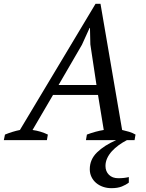

<svg xmlns="http://www.w3.org/2000/svg" viewBox="-69 -732 763 1003"><path d="M176 0H-49L-43 -29Q-4 -45 35 -53L430 -712H456L569 -53Q587 -49 605.5 -43.5Q624 -38 639 -29L637 -18L634 0H594Q571 12 551 26.5Q531 41 515.5 58Q500 75 491 94.5Q482 114 482 135Q482 163 500 181Q518 199 549 199Q580 199 604 193V222Q590 233 568 242Q546 251 513 251Q490 251 469.5 244Q449 237 433.5 224Q418 211 409 192.5Q400 174 400 152Q400 101 438 64Q476 27 538 0H380L385 -29Q430 -46 473 -53L443 -236H208L101 -53Q144 -47 181 -29ZM237 -288H435L403 -500L401 -586H399L359 -498Z"/></svg>

Font: PTSerifItalic
Style: Italic
Weight: 400
Italic angle: -12°
Designer: A.Korolkova, O.Umpeleva, V.Yefimov
Foundry: ParaType Ltd
Version: Version 1.000W OFL